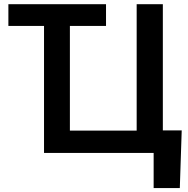

<svg xmlns="http://www.w3.org/2000/svg" viewBox="-20 -748 921 939"><path d="M195.3 0V-621.1H21V-727.5H498.5V-621.1H321.8V-109.4H648.4V-727.5H776.4V-110.4H868.7L859.4 171.9H731.4V0Z"/></svg>

Font: Inter Tight SemiBold
Style: Regular
Weight: 600
Designer: Rasmus Andersson
Foundry: rsms
Version: Version 3.004; ttfautohint (v1.8.4.7-5d5b)